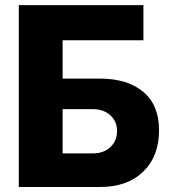

<svg xmlns="http://www.w3.org/2000/svg" viewBox="-20 -748 686 768"><path d="M55.2 0V-727.5H553.7V-586.9H230.5V-433.6H380.4Q489.3 -433.6 552.7 -380.9Q616.2 -328.1 616.2 -227.1Q616.2 -122.6 552.7 -61.3Q489.3 0 380.4 0ZM230.5 -134.3H350.1Q394.5 -134.3 421.4 -159.4Q448.2 -184.6 448.2 -224.1Q448.2 -262.2 421.4 -286.9Q394.5 -311.5 350.1 -311.5H230.5Z"/></svg>

Font: Inter Extra Bold
Style: Regular
Weight: 800
Designer: Rasmus Andersson
Foundry: rsms
Version: Version 4.000;git-3c8e0fc